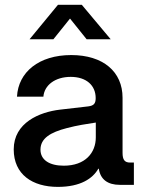

<svg xmlns="http://www.w3.org/2000/svg" viewBox="-20 -749 584 778"><path d="M214.4 8.3C306.6 8.3 356 -25.9 378.4 -65.4H380.4C386.7 -22 416.5 0 465.3 0H522.5V-90.3H507.3C484.9 -90.3 476.6 -101.6 476.6 -129.9V-353C476.6 -458.5 397.9 -525.9 268.6 -525.9C137.7 -525.9 54.2 -457 48.8 -357.4H155.8C159.7 -403.8 203.1 -437.5 266.6 -437.5C330.1 -437.5 367.7 -402.8 367.7 -351.6C367.7 -329.6 360.4 -320.8 337.4 -317.9C308.1 -314.9 270 -310.5 223.1 -304.7C140.1 -294.9 35.6 -252 35.6 -143.6C35.6 -42 111.3 8.3 214.4 8.3ZM238.3 -77.6C180.2 -77.6 144 -101.1 144 -142.6C144 -188.5 184.6 -212.9 251 -230C293.5 -241.2 330.6 -246.6 368.2 -252.4V-192.4C368.2 -129.9 325.7 -77.6 238.3 -77.6ZM196.3 -589.8 263.7 -673.8 331.1 -589.8H428.2V-590.3L311.5 -729.5H214.8L100.1 -590.3V-589.8Z"/></svg>

Font: Raveo Display Display Medium
Style: Regular
Weight: 500
Designer: Jakub Foglar, Rasmus Andersson (Inter)
Foundry: Jakubfoglar.com
Version: Version 1.100;Glyphs 3.2.3 (3260)